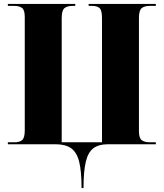

<svg xmlns="http://www.w3.org/2000/svg" viewBox="-20 -734 832 977"><path d="M395 223Q395 138 383 89.5Q371 41 342 20.5Q313 0 263 0H20V-10H54Q80 -10 93 -21.5Q106 -33 106 -71V-648Q106 -683 92 -693.5Q78 -704 52 -704H20V-714H363V-704H349Q322 -704 308 -692.5Q294 -681 294 -643V-10H499V-643Q499 -681 487 -692.5Q475 -704 448 -704H431V-714H773V-704H742Q715 -704 701 -692.5Q687 -681 687 -643V-67Q687 -31 701.5 -20.5Q716 -10 742 -10H773V0H529Q482 0 455 20.5Q428 41 416.5 89.5Q405 138 405 223Z"/></svg>

Font: Noto Serif Display SemiCondensed Black
Style: Regular
Weight: 900
Width: 4
Designer: Monotype Design Team
Foundry: Monotype Imaging Inc.
Version: Version 2.009